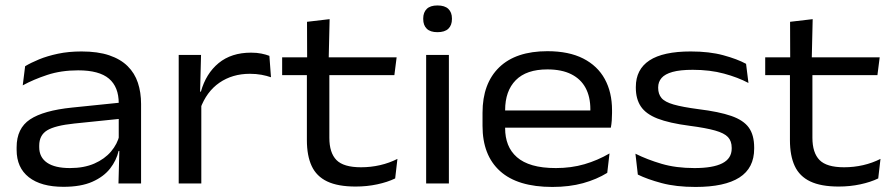

<svg xmlns="http://www.w3.org/2000/svg" viewBox="-20 -690 3362 722"><path d="M425.5 0 429 -131 426.5 -146.5V-280V-301.5Q426.5 -363 389.8 -394.2Q353 -425.5 274 -425.5Q209.5 -425.5 157.5 -408.2Q105.5 -391 65.5 -369L74.5 -441Q96 -454 127 -466.8Q158 -479.5 198 -488Q238 -496.5 286.5 -496.5Q348 -496.5 390.8 -482Q433.5 -467.5 460 -441.2Q486.5 -415 498.5 -378.8Q510.5 -342.5 510.5 -299V0ZM218.5 12.5Q134.5 12.5 88.5 -23.5Q42.5 -59.5 42.5 -126.5V-136Q42.5 -207.5 93 -241Q143.5 -274.5 251 -285.5L436.5 -304.5L439.5 -244L259.5 -225.5Q187 -218 157.2 -199.8Q127.5 -181.5 127.5 -142.5V-136.5Q127.5 -98.5 157 -78.2Q186.5 -58 243 -58Q296 -58 334.8 -75Q373.5 -92 397.5 -120.2Q421.5 -148.5 429.5 -182.5L442.5 -122.5H426Q418 -87 394 -56.2Q370 -25.5 327.2 -6.5Q284.5 12.5 218.5 12.5Z M733 -281 715 -344.5 735.5 -345.5Q754.5 -413.5 802.2 -452.8Q850 -492 924 -492Q946 -492 963 -488.5Q980 -485 993 -480L999 -399.5Q983.5 -405 963.2 -408.8Q943 -412.5 919.5 -412.5Q854 -412.5 805.2 -379Q756.5 -345.5 733 -281ZM652 0V-483.5H736L732 -328L737 -323V0Z M1317.5 11.5Q1250.5 11.5 1210.2 -7.8Q1170 -27 1152 -65.8Q1134 -104.5 1134 -163V-439H1218.5V-172Q1218.5 -115.5 1245.2 -88.2Q1272 -61 1337.5 -61Q1374.5 -61 1409.2 -69Q1444 -77 1474.5 -92.5L1466 -19Q1437 -5 1398.5 3.2Q1360 11.5 1317.5 11.5ZM1041 -407.5V-474.5H1471.5L1463 -407.5ZM1135 -466.5 1134.5 -608 1219.5 -618 1216 -466.5Z M1582.5 0V-483.5H1668V0ZM1625 -569Q1598 -569 1584.8 -582Q1571.5 -595 1571.5 -618.5V-620.5Q1571.5 -643.5 1584.8 -656.5Q1598 -669.5 1625 -669.5Q1652.5 -669.5 1666 -656.5Q1679.5 -643.5 1679.5 -620.5V-618.5Q1679.5 -595 1666 -582Q1652.5 -569 1625 -569Z M2057 13Q1926.5 13 1860.5 -46.5Q1794.5 -106 1794.5 -216.5V-266Q1794.5 -376 1857.2 -436.8Q1920 -497.5 2038.5 -497.5Q2119 -497.5 2173 -470Q2227 -442.5 2254.2 -392.8Q2281.5 -343 2281.5 -275.5V-265Q2281.5 -251.5 2280.5 -237.2Q2279.5 -223 2277 -210H2198Q2199 -228 2199.5 -245.8Q2200 -263.5 2200 -279Q2200 -326 2182 -359.5Q2164 -393 2128 -411Q2092 -429 2038.5 -429Q1959.5 -429 1919.5 -388.5Q1879.5 -348 1879.5 -275.5V-248.5V-238.5V-207.5Q1879.5 -174 1890.2 -146.5Q1901 -119 1923.8 -99Q1946.5 -79 1982.8 -68.5Q2019 -58 2070.5 -58Q2128 -58 2177.8 -72.5Q2227.5 -87 2272 -113L2263.5 -40Q2224 -15.5 2172.5 -1.2Q2121 13 2057 13ZM1836.5 -210V-274.5H2260V-210Z M2595.5 13Q2522 13 2468 -1.5Q2414 -16 2378.5 -33.5L2369.5 -112Q2413.5 -90 2467.8 -74Q2522 -58 2591.5 -58Q2661 -58 2696.2 -76Q2731.5 -94 2731.5 -131.5V-134Q2731.5 -159.5 2717.5 -174.5Q2703.5 -189.5 2669 -199.2Q2634.5 -209 2573 -217Q2496.5 -227 2452.5 -244.2Q2408.5 -261.5 2389.8 -289.8Q2371 -318 2371 -360V-363Q2371 -429 2422.2 -462.8Q2473.5 -496.5 2577.5 -496.5Q2648 -496.5 2700.2 -482.2Q2752.5 -468 2785.5 -450L2794.5 -378Q2755 -399 2702.5 -413.2Q2650 -427.5 2585 -427.5Q2537.5 -427.5 2509 -419.5Q2480.5 -411.5 2467.8 -396.8Q2455 -382 2455 -361.5V-359.5Q2455 -336.5 2467.5 -321.5Q2480 -306.5 2513 -297Q2546 -287.5 2606.5 -279.5Q2684 -270 2730 -254Q2776 -238 2796 -210Q2816 -182 2816 -135V-131Q2816 -58 2760.5 -22.5Q2705 13 2595.5 13Z M3134 11.5Q3067 11.5 3026.8 -7.8Q2986.5 -27 2968.5 -65.8Q2950.5 -104.5 2950.5 -163V-439H3035V-172Q3035 -115.5 3061.8 -88.2Q3088.5 -61 3154 -61Q3191 -61 3225.8 -69Q3260.5 -77 3291 -92.5L3282.5 -19Q3253.5 -5 3215 3.2Q3176.5 11.5 3134 11.5ZM2857.5 -407.5V-474.5H3288L3279.5 -407.5ZM2951.5 -466.5 2951 -608 3036 -618 3032.5 -466.5Z"/></svg>

Font: Anek Gujarati SemiExpanded
Style: Regular
Weight: 400
Width: 6
Designer: Mrunmayee Ghaisas (Gujarati), Yesha Goshar (Latin)
Foundry: Ek Type
Version: Version 1.003